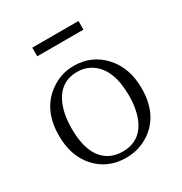

<svg xmlns="http://www.w3.org/2000/svg" viewBox="-169 -837 926 977"><g transform="rotate(-30 294.0 -348.5)"><path d="M293.9 13.7Q184.6 13.7 116.2 -63.5Q51.8 -136.7 51.8 -253.9Q51.8 -403.3 151.4 -477.5Q214.8 -525.4 293.9 -525.4Q398.4 -525.4 467.8 -450.2Q537.1 -375 537.1 -253.9Q537.1 -101.6 433.6 -29.3Q371.1 13.7 293.9 13.7ZM293.9 -22.5Q401.4 -22.5 442.4 -127.9Q462.9 -181.6 462.9 -253.9Q462.9 -409.2 377.9 -465.8Q340.8 -490.2 293.9 -490.2Q187.5 -490.2 146.5 -381.8Q126 -328.1 126 -253.9Q126 -82 225.6 -36.1Q256.8 -22.5 293.9 -22.5ZM158.2 -660.2V-710.9H429.7V-660.2Z"/></g></svg>

Font: GenYoMin JP Light
Style: Regular
Weight: 300
Version: Version 1.001;PS 1;hotconv 16.6.51;makeotf.lib2.5.65220 DEVE